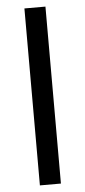

<svg xmlns="http://www.w3.org/2000/svg" viewBox="-56 -823 379 855"><g transform="rotate(-5 134.0 -395.5)"><path d="M87 -791H181V0H87Z"/></g></svg>

Font: Krub Medium
Style: Regular
Weight: 500
Designer: Ekaluck Peanpanawate
Foundry: Cadson Demak Co.,Ltd.
Version: Version 1.000; ttfautohint (v1.6)